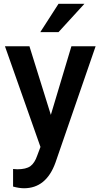

<svg xmlns="http://www.w3.org/2000/svg" viewBox="-20 -770 527 1003"><path d="M190.4 -602.1H285.6L420.9 -750H285.6ZM133.8 -528.3H5.9L191.4 -2.4L174.3 43C165.5 68.8 153.8 86.9 138.7 98.1C123.5 108.9 100.6 114.3 70.8 114.3L48.3 112.8V204.6C69.3 210.4 88.4 213.4 105.5 213.4C182.6 213.4 237.3 168.9 269.5 80.1L479.5 -528.3H353L245.6 -169.9Z"/></svg>

Font: Roboto Medium
Style: Regular
Weight: 500
Designer: Google
Version: Version 2.137; 2017